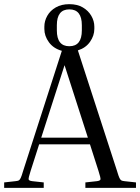

<svg xmlns="http://www.w3.org/2000/svg" viewBox="-22 -902 673 922"><path d="M188 -26V0H-2V-26L52 -32Q63 -33 68 -35.5Q73 -38 77.5 -47.5Q82 -57 89 -81L275 -658Q235 -669 213 -699Q191 -729 191 -763V-774Q191 -801 205 -826Q219 -851 246 -866.5Q273 -882 311 -882Q349 -882 375.5 -866.5Q402 -851 416.5 -826Q431 -801 431 -774V-763Q431 -731 410.5 -701.5Q390 -672 352 -660L540 -81Q547 -57 551.5 -47.5Q556 -38 561 -35.5Q566 -33 576 -32L631 -26V0H388V-26L443 -32Q459 -34 460.5 -40.5Q462 -47 451 -81L410 -209H166L125 -81Q114 -47 115.5 -40.5Q117 -34 133 -32ZM371 -781Q371 -857 311 -857Q251 -857 251 -781V-756Q251 -680 311 -680Q371 -680 371 -756ZM176 -241H400L288 -589Z"/></svg>

Font: Inria Serif
Style: Regular
Weight: 400
Designer: Black Foundry Team
Foundry: Black Foundry
Version: Version 1.000; ttfautohint (v1.8.3)